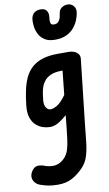

<svg xmlns="http://www.w3.org/2000/svg" viewBox="-144 -969 852 1495"><g transform="rotate(-10 282.5 -221.5)"><path d="M51 -186Q58 -251 69.8 -306Q81.5 -361 102.2 -404.5Q123 -448 157 -478.5Q191 -509 241.8 -525Q292.5 -541 364.5 -541H450.5Q471.5 -541 491.2 -533.2Q511 -525.5 523 -510Q535 -494.5 532.5 -471L475 43Q468 108 462 168Q456 228 441.2 278.8Q426.5 329.5 392 366.5Q349 411.5 301.5 437.2Q254 463 190.5 463Q134.5 463 90 451.5Q45.5 440 29 429Q17 421 6.5 406.5Q-4 392 -5.5 371.5Q-7 351 7 326.5Q28.5 291 59.2 290.5Q90 290 117.5 303Q125.5 306 143 309Q160.5 312 176 312Q200.5 312 224.2 301.2Q248 290.5 268.5 269Q291.5 245.5 303 208.2Q314.5 171 320.2 125.2Q326 79.5 331 31L340.5 -60Q310 -32.5 275.5 -11.2Q241 10 204.5 10Q178.5 10 149.5 0.8Q120.5 -8.5 95.8 -30.5Q71 -52.5 58 -90.5Q45 -128.5 51 -186ZM187.5 -200.5Q185 -167 198.5 -146Q212 -125 233.5 -125Q254 -125 285.2 -143Q316.5 -161 356.5 -216.5L376.5 -406H371Q318.5 -406 285 -391.8Q251.5 -377.5 232.8 -354Q214 -330.5 205.2 -303Q196.5 -275.5 193.2 -248.5Q190 -221.5 187.5 -200.5ZM362 -652.5Q310.5 -652.5 279.8 -672.8Q249 -693 234 -723.8Q219 -754.5 215.5 -786.5Q212 -818.5 215 -842.5Q220.5 -875 240.5 -890Q260.5 -905 288 -905Q325 -905 337.8 -884.5Q350.5 -864 348 -843Q344 -812.5 345.5 -797Q347 -781.5 354.8 -776.2Q362.5 -771 376 -771Q388.5 -771 399.8 -777.2Q411 -783.5 419.8 -800.8Q428.5 -818 432.5 -850Q436.5 -876.5 456.8 -891.2Q477 -906 504 -906Q531.5 -906 550.2 -885Q569 -864 563.5 -829.5Q560 -806 548.2 -775.8Q536.5 -745.5 513.8 -717.2Q491 -689 454 -670.8Q417 -652.5 362 -652.5Z"/></g></svg>

Font: Edu NSW ACT Hand Pre
Style: Regular
Weight: 400
Designer: Tina and Corey Anderson, Eben Sorkin, Mirko Velimirovic
Foundry: Sorkin Type Co.
Version: Version 2.000